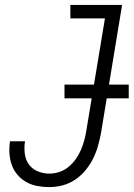

<svg xmlns="http://www.w3.org/2000/svg" viewBox="-20 -755 545 783"><path d="M181 8Q156 8 132 3.5Q108 -1 87.5 -12.5Q67 -24 51.5 -42Q36 -60 28 -82.5Q20 -105 18.5 -129.5Q17 -154 21 -179H82Q78 -154 81 -129Q84 -104 97.5 -85Q111 -66 133.5 -56.5Q156 -47 181 -47Q201 -47 221.5 -53.5Q242 -60 259 -74Q276 -88 288.5 -105.5Q301 -123 309.5 -142.5Q318 -162 323.5 -182Q329 -202 332 -222L408 -680H267V-735H478L392 -213Q387 -186 379.5 -159.5Q372 -133 359.5 -108Q347 -83 328.5 -60.5Q310 -38 286 -22Q262 -6 235 1Q208 8 181 8ZM243 -354V-410H505V-354Z"/></svg>

Font: Iosevka SS04 Light Oblique
Style: Regular
Weight: 300
Italic angle: -9°
Monospace: yes
Designer: Belleve Invis
Foundry: Belleve Invis
Version: Version 19.0.0; ttfautohint (v1.8.4)